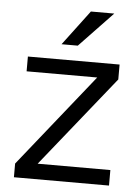

<svg xmlns="http://www.w3.org/2000/svg" viewBox="-51 -730 559 771"><g transform="rotate(5 228.5 -345.0)"><path d="M378.4 -689.9H284.2L178.2 -548.8H243.7ZM417.5 -487.8H47.9V-428.2H332.5L34.2 -55.2V0H417.5V-62.5H124.5L417.5 -427.7Z"/></g></svg>

Font: HK Grotesk
Style: Regular
Weight: 400
Designer: Alfredo Marco Pradil and Stefan Peev
Foundry: Hanken Design Co.
Version: Version 1.045;PS 001.045;hotconv 1.0.88;makeotf.lib2.5.64775